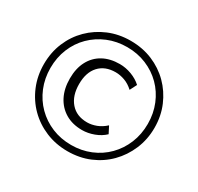

<svg xmlns="http://www.w3.org/2000/svg" viewBox="-153 -896 1122 1087"><g transform="rotate(30 408.0 -352.5)"><path d="M408 8Q332 8 266 -19.5Q200 -47 151 -96Q102 -145 74.5 -211Q47 -277 47 -353Q47 -430 74.5 -495.5Q102 -561 151 -609.5Q200 -658 265.5 -685.5Q331 -713 408 -713Q486 -713 551.5 -685.5Q617 -658 665.5 -609.5Q714 -561 742 -495.5Q770 -430 770 -353Q770 -277 742 -211Q714 -145 665.5 -96Q617 -47 551.5 -19.5Q486 8 408 8ZM420 -137Q357 -137 311 -164.5Q265 -192 240 -241Q215 -290 215 -356Q215 -422 240 -469.5Q265 -517 311 -542.5Q357 -568 420 -568Q459 -568 497.5 -553.5Q536 -539 563 -514L540 -469Q513 -494 482.5 -505Q452 -516 423 -516Q354 -516 315 -473.5Q276 -431 276 -355Q276 -279 315 -234Q354 -189 423 -189Q452 -189 482.5 -200.5Q513 -212 540 -237L563 -192Q536 -166 497 -151.5Q458 -137 420 -137ZM409 -33Q476 -33 534 -57Q592 -81 635 -124.5Q678 -168 702 -226.5Q726 -285 726 -353Q726 -421 702 -479.5Q678 -538 635 -581Q592 -624 534 -648Q476 -672 409 -672Q341 -672 283 -648Q225 -624 181.5 -581Q138 -538 114 -479.5Q90 -421 90 -353Q90 -285 114 -226.5Q138 -168 181.5 -124.5Q225 -81 283 -57Q341 -33 409 -33Z"/></g></svg>

Font: Nunito Sans 8pt Light
Style: Regular
Weight: 300
Version: Version 3.101;gftools[0.9.27]